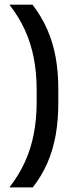

<svg xmlns="http://www.w3.org/2000/svg" viewBox="-20 -696 340 838"><path d="M140 -250.5V-304Q140 -378 127.5 -442.5Q115 -507 88.8 -564.8Q62.5 -622.5 21 -675.5H122Q160.5 -625.5 185.5 -569.2Q210.5 -513 222.5 -448.2Q234.5 -383.5 234.5 -306.5V-247.5Q234.5 -170 222.8 -105Q211 -40 186.5 16Q162 72 123 122H21Q62.5 68.5 88.8 10.8Q115 -47 127.5 -111.8Q140 -176.5 140 -250.5Z"/></svg>

Font: Anek Devanagari Medium
Style: Regular
Weight: 500
Designer: Kailash Malviya (Devanagari) & Yesha Goshar (Latin)
Foundry: Ek Type
Version: Version 1.003